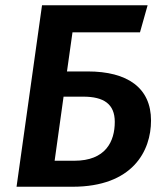

<svg xmlns="http://www.w3.org/2000/svg" viewBox="-20 -711 620 731"><path d="M314 -439H235L256 -588H513L542 -691H140L43 0H256C485 0 555 -136 555 -252C555 -377 465 -439 314 -439ZM263 -99H188L222 -343H297C375 -343 417 -315 417 -247C417 -172 382 -99 263 -99Z"/></svg>

Font: Fira Sans Medium
Style: Italic
Weight: 500
Italic angle: -8°
Designer: bBox Type GmbH & Carrois Corporate GbR & Edenspiekermann AG
Foundry: bBox Type GmbH & Carrois Corporate GbR & Edenspiekermann AG
Version: Version 4.301;PS 004.301;hotconv 1.0.88;makeotf.lib2.5.64775